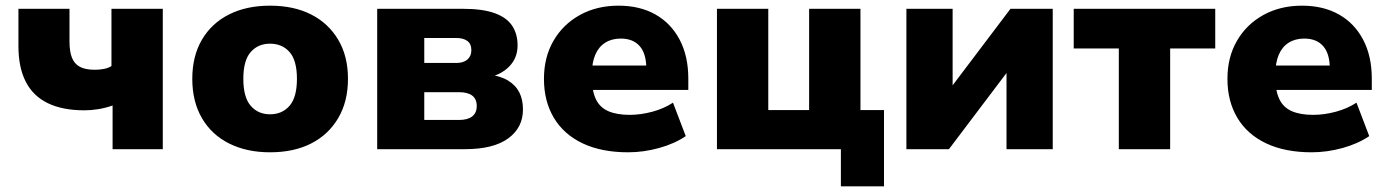

<svg xmlns="http://www.w3.org/2000/svg" viewBox="-20 -526 4895 677"><path d="M377 0V-154Q351 -145 326 -141Q301 -137 278 -137Q200 -137 148 -162.5Q96 -188 70.5 -238.5Q45 -289 45 -363V-495H225V-380Q225 -345 233.5 -323Q242 -301 261.5 -290.5Q281 -280 315 -280Q331 -280 346.5 -283Q362 -286 373 -293V-495H554V0Z M932 11Q850 11 788 -20Q726 -51 692 -109.5Q658 -168 658 -248Q658 -328 692 -386Q726 -444 787.5 -475Q849 -506 932 -506Q1016 -506 1077 -475Q1138 -444 1172.5 -386Q1207 -328 1207 -248Q1207 -168 1172.5 -109.5Q1138 -51 1077 -20Q1016 11 932 11ZM932 -123Q975 -123 1001 -153Q1027 -183 1027 -248Q1027 -313 1001 -342.5Q975 -372 932 -372Q890 -372 864 -342.5Q838 -313 838 -248Q838 -183 864 -153Q890 -123 932 -123Z M1310 0V-495H1611Q1682 -495 1724.5 -479.5Q1767 -464 1786 -435Q1805 -406 1805 -366Q1805 -322 1776 -292Q1747 -262 1698 -252V-264Q1743 -259 1770.5 -242.5Q1798 -226 1811 -200.5Q1824 -175 1824 -140Q1824 -76 1772 -38Q1720 0 1619 0ZM1476 -103H1598Q1629 -103 1645 -115.5Q1661 -128 1661 -152Q1661 -177 1645 -189Q1629 -201 1598 -201H1476ZM1476 -304H1589Q1614 -304 1628 -316Q1642 -328 1642 -349Q1642 -371 1628 -381.5Q1614 -392 1589 -392H1476Z M2195 11Q2101 11 2034.5 -20.5Q1968 -52 1933 -110.5Q1898 -169 1898 -248Q1898 -324 1931.5 -382Q1965 -440 2024.5 -473Q2084 -506 2161 -506Q2236 -506 2291 -475Q2346 -444 2376.5 -386Q2407 -328 2407 -249V-209H2048V-295H2274L2259 -283Q2259 -337 2235.5 -363.5Q2212 -390 2169 -390Q2137 -390 2114 -375.5Q2091 -361 2079 -333Q2067 -305 2067 -264V-253Q2067 -206 2081 -176.5Q2095 -147 2125 -134Q2155 -121 2200 -121Q2239 -121 2280 -132Q2321 -143 2353 -164L2398 -46Q2358 -19 2303.5 -4Q2249 11 2195 11Z M2945 131V0H2508V-495H2689V-138H2833V-495H3014V-138H3097V131Z M3176 0V-495H3339V-196H3317L3543 -495H3692V0H3529V-299H3552L3326 0Z M3925 0V-355H3766V-495H4265V-355H4106V0Z M4605 11Q4511 11 4444.5 -20.5Q4378 -52 4343 -110.5Q4308 -169 4308 -248Q4308 -324 4341.5 -382Q4375 -440 4434.5 -473Q4494 -506 4571 -506Q4646 -506 4701 -475Q4756 -444 4786.5 -386Q4817 -328 4817 -249V-209H4458V-295H4684L4669 -283Q4669 -337 4645.5 -363.5Q4622 -390 4579 -390Q4547 -390 4524 -375.5Q4501 -361 4489 -333Q4477 -305 4477 -264V-253Q4477 -206 4491 -176.5Q4505 -147 4535 -134Q4565 -121 4610 -121Q4649 -121 4690 -132Q4731 -143 4763 -164L4808 -46Q4768 -19 4713.5 -4Q4659 11 4605 11Z"/></svg>

Font: Nunito Sans 11pt Black
Style: Regular
Weight: 900
Version: Version 3.101;gftools[0.9.27]